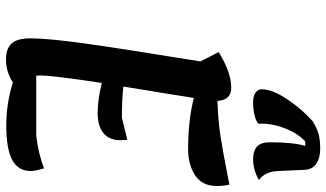

<svg xmlns="http://www.w3.org/2000/svg" viewBox="-244 -819 1089 641"><g transform="rotate(90 300.5 -498.5)"><path d="M307 -601Q303 -579 298 -545Q293 -511 285 -465L269 -366Q310 -361 373 -361L447 -379L448 -355Q448 -319 424.5 -299.5Q401 -280 357 -280Q312 -280 257 -294Q232 -130 232 -88Q232 -79 233 -75H433Q493 -82 542 -101Q551 -71 551 -57Q551 -15 514.5 5Q478 25 399 25Q325 25 256 3Q219 26 179 26Q142 26 125 7Q108 -12 108 -55Q108 -112 124 -229Q140 -346 185 -623L154 -684Q221 -726 273 -726Q314 -726 317 -680Q383 -682 434 -690Q485 -698 572 -715L596 -720Q601 -703 601 -678Q601 -629 565.5 -605.5Q530 -582 477 -582Q383 -582 307 -601ZM477 -1023Q507 -1023 526.5 -1010Q546 -997 547 -970L551 -883Q552 -840 581 -818Q546 -799 512 -799Q485 -799 470 -811.5Q455 -824 455 -856Q455 -932 467 -973H452Q425 -948 408 -904Q391 -860 393 -817Q386 -809 365.5 -804Q345 -799 321 -799Q301 -799 289.5 -807Q278 -815 278 -828Q278 -863 311.5 -913Q345 -963 385 -998Q406 -1011 425.5 -1017Q445 -1023 477 -1023Z"/></g></svg>

Font: Lemonada
Style: Regular
Weight: 400
Designer: Mohamed Gaber (Arabic) Eduardo Tunni (Latin)
Foundry: Kief Type Foundry
Version: Version 3.006